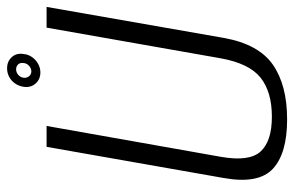

<svg xmlns="http://www.w3.org/2000/svg" viewBox="-164 -662 830 542"><g transform="rotate(-90 251.0 -391.0)"><path d="M185 4.5Q282 4.5 339.8 -36Q397.5 -76.5 415 -174.5L502.5 -674.5H444L357.5 -183.5Q343 -102.5 302.8 -70.5Q262.5 -38.5 192.5 -38.5Q123.5 -38.5 94.2 -70.5Q65 -102.5 79.5 -183.5L166.5 -674.5H107.5L19.5 -174.5Q2 -76.5 45.2 -36Q88.5 4.5 185 4.5ZM317.5 -692Q330.5 -692 342 -698.5Q353.5 -705 361 -715.8Q368.5 -726.5 369.5 -739.5Q373 -759 361 -772.5Q349 -786 329 -786Q316 -786 304.8 -780Q293.5 -774 286.2 -763.2Q279 -752.5 277 -739.5Q274 -719.5 286 -705.8Q298 -692 317.5 -692ZM320.5 -717.5Q312 -717.5 306.8 -724Q301.5 -730.5 302.5 -739.5Q304 -749 311 -754.8Q318 -760.5 326 -760.5Q335 -760.5 340.2 -754.8Q345.5 -749 344 -739.5Q343.5 -730.5 336.2 -724Q329 -717.5 320.5 -717.5Z"/></g></svg>

Font: Anybody SemiCondensed Light
Style: Italic
Weight: 300
Width: 4
Italic angle: -10°
Version: Version 1.113;gftools[0.9.25]